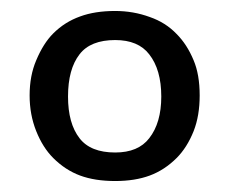

<svg xmlns="http://www.w3.org/2000/svg" viewBox="-20 -744 419 350"><path d="M253 -713Q282 -703 302 -682Q321 -663 333 -634Q344 -608 344 -570Q344 -533 333 -505Q321 -475 302 -456Q280 -434 253 -424Q226 -414 190 -414Q153 -414 126 -424Q99 -434 77 -456Q58 -475 46 -505Q34 -535 34 -570Q34 -606 46 -634Q59 -665 77 -683Q98 -704 126 -714Q153 -724 190 -724Q223 -724 253 -713ZM252 -492Q274 -520 274 -568Q274 -617 252 -645Q232 -671 190 -671Q145 -671 125 -645Q104 -618 104 -568Q104 -519 125 -492Q145 -466 190 -466Q232 -466 252 -492Z"/></svg>

Font: Aleo
Style: Regular
Weight: 400
Designer: Alessio Laiso
Version: Version 1.1